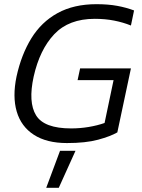

<svg xmlns="http://www.w3.org/2000/svg" viewBox="-20 -674 679 918"><path d="M300 10Q203 10 142 -29.5Q81 -69 60 -140.5Q39 -212 59 -308Q82 -413 130 -491Q178 -569 255.5 -611.5Q333 -654 441 -654Q497 -654 540.5 -646Q584 -638 621 -624L606 -552Q569 -567 526 -575.5Q483 -584 433 -584Q309 -584 239.5 -510.5Q170 -437 141 -308Q114 -185 152.5 -122.5Q191 -60 320 -60Q363 -60 404.5 -67Q446 -74 480 -86L523 -291H351L363 -347H606L541 -41Q508 -22 449 -6Q390 10 300 10ZM201 224 267 47H341L261 224Z"/></svg>

Font: Kanit Light
Style: Italic
Weight: 300
Italic angle: -12°
Designer: Katatrad Team
Foundry: CadsonDemak
Version: Version 2.000; ttfautohint (v1.8.3)